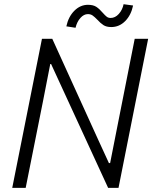

<svg xmlns="http://www.w3.org/2000/svg" viewBox="-20 -907 735 927"><path d="M182.6 -719.7H232.4L455.6 -229L505.9 -119.6H511.7L547.9 -303.2L630.4 -719.7H695.3L552.2 0H502L226.6 -598.1H222.7L188 -420.4L104 0H39.1ZM404.8 -883.8Q430.2 -883.8 445.3 -873.8Q460.4 -863.8 476.1 -845.2Q487.8 -832 495.4 -826.2Q502.9 -820.3 514.2 -820.3Q536.1 -820.3 553.7 -839.8Q571.3 -859.4 576.7 -886.7L622.6 -880.4Q612.8 -833.5 584.2 -804.9Q555.7 -776.4 517.1 -776.4Q494.1 -776.4 479.7 -785.6Q465.3 -794.9 449.7 -812Q436.5 -825.7 427 -832.3Q417.5 -838.9 404.3 -838.9Q384.8 -838.9 368.2 -820.3Q351.6 -801.8 344.7 -772.9L300.3 -779.8Q310.5 -826.7 339.1 -855.2Q367.7 -883.8 404.8 -883.8Z"/></svg>

Font: Reddit Sans Vanilla Light
Style: Italic
Weight: 300
Italic angle: -11.25°
Designer: Stephen Hutchings
Version: Version 1.013